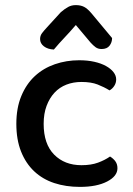

<svg xmlns="http://www.w3.org/2000/svg" viewBox="-20 -718 521 752"><path d="M299 -397Q267 -397 240 -386.5Q213 -376 193.5 -355Q174 -334 162.5 -303.5Q151 -273 151 -233Q151 -154 192 -112.5Q233 -71 299 -71Q337 -71 364 -81Q391 -91 411 -105Q424 -97 432 -86Q440 -75 440 -59Q440 -28 399.5 -7Q359 14 293 14Q238 14 192.5 -1Q147 -16 114 -47Q81 -78 62.5 -124.5Q44 -171 44 -233Q44 -295 63.5 -342Q83 -389 116.5 -420Q150 -451 195 -466.5Q240 -482 290 -482Q323 -482 349.5 -476Q376 -470 395 -459.5Q414 -449 424.5 -435.5Q435 -422 435 -407Q435 -393 427.5 -381.5Q420 -370 409 -364Q388 -377 362.5 -387Q337 -397 299 -397ZM277 -620Q253 -592 232 -570Q211 -548 191 -524Q167 -525 152 -536.5Q137 -548 137 -565Q137 -578 144.5 -588Q152 -598 165 -612L218 -670Q233 -683 246.5 -690.5Q260 -698 277 -698Q296 -698 309.5 -691Q323 -684 339 -665L419 -569Q419 -552 409 -539Q399 -526 378 -526Q364 -526 354.5 -533Q345 -540 335 -551Z"/></svg>

Font: Baloo 2 Medium
Style: Regular
Weight: 500
Designer: Sarang Kulkarni and Ek Type
Foundry: Ek Type
Version: Version 1.640;hotconv 1.0.111;makeotfexe 2.5.65597; ttfautoh